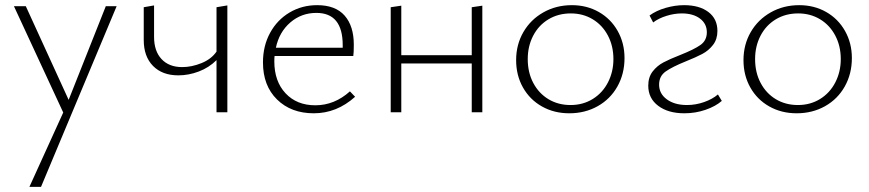

<svg xmlns="http://www.w3.org/2000/svg" viewBox="-20 -435 3367 744"><path d="M432 -411 139 289H94L225 1L34 -411H80L246 -48L390 -411Z M861 -414V0H819V-202Q790 -173 750.5 -158Q711 -143 671 -143Q609 -143 573 -179.5Q537 -216 537 -280V-407L577 -414V-292Q577 -237 606 -206Q635 -175 686 -175Q723 -175 761 -190.5Q799 -206 819 -235V-407Z M1356 -60Q1285 4 1196 4Q1108 4 1053.5 -49.5Q999 -103 999 -193Q999 -257 1026.5 -307.5Q1054 -358 1102 -386.5Q1150 -415 1209 -415Q1280 -415 1315.5 -374.5Q1351 -334 1351 -262Q1351 -231 1349 -218H1044Q1043 -211 1043 -197Q1043 -120 1086.5 -73.5Q1130 -27 1202 -27Q1276 -27 1336 -81ZM1049 -250H1308V-260Q1308 -385 1206 -385Q1148 -385 1105 -348Q1062 -311 1049 -250Z M1849 -413V0H1808V-189H1535V0H1494V-407L1535 -413V-221H1808V-407Z M1980 -202Q1980 -262 2008 -310.5Q2036 -359 2085.5 -387Q2135 -415 2196 -415Q2254 -415 2300.5 -388.5Q2347 -362 2373.5 -315Q2400 -268 2400 -210Q2400 -149 2372.5 -100Q2345 -51 2296 -23.5Q2247 4 2186 4Q2127 4 2080 -22.5Q2033 -49 2006.5 -96Q1980 -143 1980 -202ZM2357 -206Q2357 -257 2335.5 -297.5Q2314 -338 2276.5 -360.5Q2239 -383 2192 -383Q2143 -383 2105 -360Q2067 -337 2046 -296.5Q2025 -256 2025 -206Q2025 -154 2046.5 -113.5Q2068 -73 2105.5 -50.5Q2143 -28 2191 -28Q2239 -28 2277 -51.5Q2315 -75 2336 -116Q2357 -157 2357 -206Z M2492 -103Q2492 -136 2509 -158Q2526 -180 2550.5 -193Q2575 -206 2616 -222Q2669 -243 2694 -260.5Q2719 -278 2719 -310Q2719 -343 2692.5 -363Q2666 -383 2622 -383Q2593 -383 2562.5 -373.5Q2532 -364 2511 -348L2497 -375Q2523 -394 2559.5 -404.5Q2596 -415 2631 -415Q2690 -415 2725 -388.5Q2760 -362 2760 -315Q2760 -283 2743 -261Q2726 -239 2701.5 -226Q2677 -213 2637 -197Q2585 -176 2559.5 -158Q2534 -140 2534 -107Q2534 -72 2564 -50Q2594 -28 2642 -28Q2676 -28 2708.5 -39.5Q2741 -51 2762 -69L2777 -44Q2753 -23 2714 -9.5Q2675 4 2632 4Q2569 4 2530.5 -25Q2492 -54 2492 -103Z M2861 -202Q2861 -262 2889 -310.5Q2917 -359 2966.5 -387Q3016 -415 3077 -415Q3135 -415 3181.5 -388.5Q3228 -362 3254.5 -315Q3281 -268 3281 -210Q3281 -149 3253.5 -100Q3226 -51 3177 -23.5Q3128 4 3067 4Q3008 4 2961 -22.5Q2914 -49 2887.5 -96Q2861 -143 2861 -202ZM3238 -206Q3238 -257 3216.5 -297.5Q3195 -338 3157.5 -360.5Q3120 -383 3073 -383Q3024 -383 2986 -360Q2948 -337 2927 -296.5Q2906 -256 2906 -206Q2906 -154 2927.5 -113.5Q2949 -73 2986.5 -50.5Q3024 -28 3072 -28Q3120 -28 3158 -51.5Q3196 -75 3217 -116Q3238 -157 3238 -206Z"/></svg>

Font: Ysabeau Infant Light
Style: Regular
Weight: 300
Designer: Christian Thalmann (Catharsis Fonts)
Version: Version 0.003